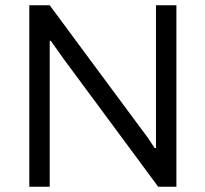

<svg xmlns="http://www.w3.org/2000/svg" viewBox="-20 -706 777 726"><path d="M90.8 0V-686H168L519 -211.9Q538.1 -188 564.9 -146H569.8V-686H647V0H578.1L220.2 -483.9Q214.8 -491.7 196 -518.1Q177.2 -544.4 171.9 -551.8H168V0Z"/></svg>

Font: Archivo Light
Style: Regular
Weight: 300
Designer: Hector Gatti
Foundry: Omnibus-Type
Version: Version 2.001